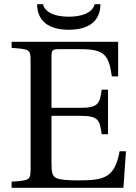

<svg xmlns="http://www.w3.org/2000/svg" viewBox="-20 -890 646 910"><path d="M156 -870C156 -814 185 -749 306 -749C427 -749 456 -814 456 -870H428C426 -851 400 -811 306 -811C212 -811 186 -851 184 -870ZM35 0H565L577 -173H547C524 -51 479 -35 353 -35C306 -35 270 -37 249 -45C228 -54 224 -71 224 -120V-341H364C449 -341 453 -317 462 -254H492V-465H462C453 -403 449 -379 364 -379H224V-621C224 -653 229 -657 261 -657H359C473 -657 496 -632 510 -528H540V-692H35V-663C123 -657 125 -655 125 -599V-93C125 -37 123 -35 35 -29Z"/></svg>

Font: Lingua Franca
Style: Regular
Weight: 400
Version: Version 1.19